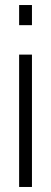

<svg xmlns="http://www.w3.org/2000/svg" viewBox="-20 -743 202 763"><path d="M56 -643V-723H107V-643ZM56 0V-526H107V0Z"/></svg>

Font: Archivo ExtraCondensed ExtraLight
Style: Regular
Weight: 250
Width: 2
Designer: Hector Gatti
Foundry: Omnibus-Type
Version: Version 2.001